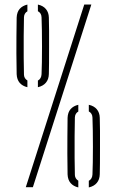

<svg xmlns="http://www.w3.org/2000/svg" viewBox="-20 -820 511 841"><path d="M93 0 349 -800H380L124 0ZM369 1V-28Q384 -36 385 -56Q386 -77 386.5 -109.2Q387 -141.5 387 -177.5Q387 -213.5 386.5 -247.2Q386 -281 385 -305Q384.5 -323.5 369 -332V-361Q392 -356 404.2 -341.2Q416.5 -326.5 417 -304Q418 -281.5 418 -246.2Q418 -211 418 -173.2Q418 -135.5 417.8 -104Q417.5 -72.5 417 -57Q416.5 -33.5 404 -18.8Q391.5 -4 369 1ZM323 1Q301.5 -4 289.2 -18.2Q277 -32.5 276 -56Q275 -109 275 -147Q275 -185 275.2 -221Q275.5 -257 276 -304Q277 -328 289.2 -342Q301.5 -356 323 -361V-331.5Q309 -323.5 308 -306Q307 -271 306.8 -223Q306.5 -175 306.8 -128.8Q307 -82.5 308 -53Q309 -37 323 -28.5ZM146 -438V-467Q161 -475 162 -495Q163 -516 163.5 -548.2Q164 -580.5 164 -616.5Q164 -652.5 163.5 -686.2Q163 -720 162 -744Q161.5 -762.5 146 -771V-800Q169 -795 181.2 -780.2Q193.5 -765.5 194 -743Q195 -720.5 195 -685.2Q195 -650 195 -612.2Q195 -574.5 194.8 -543Q194.5 -511.5 194 -496Q193.5 -472.5 181 -457.8Q168.5 -443 146 -438ZM100 -438Q78.5 -443 66.2 -457.2Q54 -471.5 53 -495Q52 -548 51.8 -586Q51.5 -624 52 -660Q52.5 -696 53 -743Q54 -767 66.2 -781Q78.5 -795 100 -800V-770.5Q86 -762.5 85 -745Q84 -710 83.8 -662Q83.5 -614 83.8 -567.8Q84 -521.5 85 -492Q86 -476 100 -467.5Z"/></svg>

Font: Big Shoulders Stencil Text SC Thin
Style: Regular
Weight: 100
Designer: Patric King
Foundry: XO Type Co
Version: Version 2.001